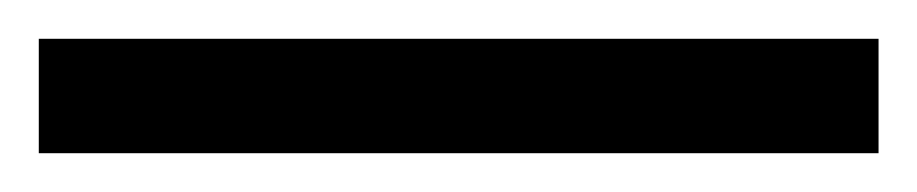

<svg xmlns="http://www.w3.org/2000/svg" viewBox="-25 -839 473 99"><path d="M-5 -760H428V-819H-5Z"/></svg>

Font: Noto Serif Bengali SemiCondensed
Style: Regular
Weight: 400
Width: 4
Designer: Juan Bruce, Universal Thirst, Indian Type Foundry and the Monotype Design Team.
Foundry: Monotype Imaging Inc.
Version: Version 2.003